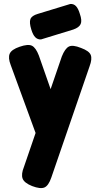

<svg xmlns="http://www.w3.org/2000/svg" viewBox="-20 -728 501 969"><path d="M142 211Q102 195 94 173Q86 151 101 114L292 -443Q308 -483 327.5 -493Q347 -503 389 -486Q430 -471 438 -450.5Q446 -430 432 -393L239 168Q225 209 204.5 218Q184 227 142 211ZM176 -12 34 -400Q20 -436 29 -457Q38 -478 79 -492Q122 -507 141.5 -497Q161 -487 176 -448L275 -165ZM187 -529Q170 -528 158 -540Q146 -552 138 -579Q127 -614 133.5 -631.5Q140 -649 171 -658L335 -708Q352 -709 363.5 -697Q375 -685 383 -658Q395 -624 387 -606.5Q379 -589 350 -579Z"/></svg>

Font: Fredoka Condensed SemiBold
Style: Regular
Weight: 600
Width: 3
Designer: Ben Nathan
Foundry: Milena B. Brandão, Ben Nathan
Version: Version 2.001